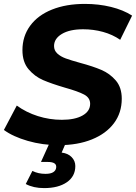

<svg xmlns="http://www.w3.org/2000/svg" viewBox="-28 -732 697 984"><path d="M-8 -66 58 -191Q106 -156 166 -137Q226 -118 289 -118Q356 -118 395 -140Q434 -162 434 -200Q434 -231 403 -247.5Q372 -264 304 -283Q236 -303 193 -321.5Q150 -340 118.5 -377Q87 -414 87 -475Q87 -546 126.5 -600Q166 -654 238.5 -683Q311 -712 407 -712Q478 -712 541 -696.5Q604 -681 649 -652L588 -528Q549 -555 500 -568.5Q451 -582 398 -582Q329 -582 289 -558Q249 -534 249 -496Q249 -473 266 -457.5Q283 -442 309 -432.5Q335 -423 382 -410Q449 -392 492 -373.5Q535 -355 565.5 -319.5Q596 -284 596 -226Q596 -154 556 -100.5Q516 -47 443 -17.5Q370 12 273 12Q190 12 114 -10Q38 -32 -8 -66ZM104 211 138 144Q168 159 205 159Q232 159 245.5 150Q259 141 260 126Q263 98 217 98H182L230 -8H313L288 50Q321 54 339.5 73.5Q358 93 358 119Q358 172 314.5 202Q271 232 198 232Q143 232 104 211Z"/></svg>

Font: Idrija
Style: Bold Italic
Weight: 700
Italic angle: -11.3°
Designer: Julieta Ulanovsky
Foundry: Julieta Ulanovsky
Version: Version 7.200